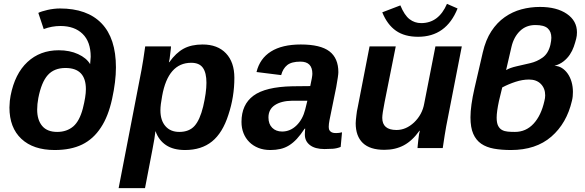

<svg xmlns="http://www.w3.org/2000/svg" viewBox="-20 -769 3040 997"><path d="M451 -474Q451 -552 409 -593Q367 -634 294 -634Q249 -634 207 -618L179 -702Q186 -706 199 -710Q212 -714 227 -717.5Q242 -721 259 -723Q276 -725 291 -725Q433 -725 507.5 -647.5Q582 -570 582 -419Q582 -346 562 -255Q542 -164 504 -107Q465 -47 406.5 -18.5Q348 10 264 10Q153 10 91 -48Q29 -106 29 -211Q30 -249 35 -272Q57 -386 122.5 -447Q188 -508 285 -508Q342 -508 385.5 -488Q429 -468 448 -436ZM277 -84Q327 -84 361 -113Q393 -141 410 -205Q426 -268 426 -306Q426 -416 320 -416Q261 -416 228 -379Q195 -342 179 -260Q173 -228 173 -200Q173 -146 199 -115Q225 -84 277 -84Z M973 -443Q853 -443 822 -271Q813 -224 813 -196Q813 -144 839 -114Q865 -84 911 -84Q962 -84 990 -115Q1018 -146 1035 -216Q1052 -289 1052 -339Q1052 -391 1033.5 -417Q1015 -443 973 -443ZM859 -446Q894 -495 934 -516.5Q974 -538 1032 -538Q1110 -538 1153.5 -492Q1197 -446 1197 -365Q1197 -266 1166 -173Q1136 -79 1081 -34.5Q1026 10 941 10Q880 10 842 -15.5Q804 -41 788 -87H787Q784 -56 772 5L733 208H596L715 -407L724 -460L734 -528H868Q868 -524 867 -515Q866 -506 864 -490Q861 -458 857 -446Z M1665 5Q1616 5 1589.5 -15.5Q1563 -36 1563 -70Q1563 -79 1563.5 -86.5Q1564 -94 1565 -101H1562Q1541 -69 1521.5 -48Q1502 -27 1481 -14Q1460 -1 1436 4.5Q1412 10 1384 10Q1349 10 1321.5 -1Q1294 -12 1274.5 -31.5Q1255 -51 1244.5 -77.5Q1234 -104 1234 -136Q1234 -226 1296 -272Q1358 -318 1498 -321L1591 -322Q1602 -371 1602 -386Q1602 -449 1540 -449Q1494 -449 1471.5 -431Q1449 -413 1440 -379L1312 -395Q1329 -465 1387 -501.5Q1445 -538 1542 -538Q1644 -538 1690.5 -502.5Q1737 -467 1737 -394Q1737 -378 1726 -317L1691 -145Q1687 -125 1687 -110Q1687 -98 1691.5 -91.5Q1696 -85 1702.5 -82Q1709 -79 1715.5 -78.5Q1722 -78 1726 -78Q1741 -78 1756 -82L1749 -6Q1729 2 1708 3.5Q1687 5 1665 5ZM1576 -246H1497Q1440 -245 1407 -223Q1374 -201 1374 -159Q1374 -125 1393.5 -105.5Q1413 -86 1445 -86Q1487 -86 1519.5 -117.5Q1552 -149 1565 -201Z M2035 -528 1977 -238Q1965 -178 1965 -157Q1965 -94 2039 -94Q2088 -94 2130 -133Q2173 -174 2183 -232L2241 -528H2378L2297 -113Q2290 -75 2279 0H2148Q2148 -2 2149 -12Q2150 -22 2152 -41Q2154 -60 2156 -72Q2158 -84 2160 -90H2158Q2121 -38 2077 -14.5Q2033 9 1976 9Q1901 9 1864 -26.5Q1827 -62 1827 -129Q1827 -135 1828 -146Q1829 -157 1830.5 -169Q1832 -181 1833.5 -192Q1835 -203 1837 -209L1899 -528ZM2151 -578Q2081 -578 2036 -609.5Q1991 -641 1965 -705L2059 -741Q2080 -690 2106.5 -669.5Q2133 -649 2167 -649Q2258 -649 2301 -749L2356 -725Q2297 -578 2151 -578Z M2972 -568Q2967 -548 2959.5 -526.5Q2952 -505 2939 -485.5Q2926 -466 2906.5 -450.5Q2887 -435 2859 -427Q2880 -427 2897.5 -416Q2915 -405 2928 -386.5Q2941 -368 2948 -343.5Q2955 -319 2955 -292Q2955 -281 2954 -269.5Q2953 -258 2950 -246Q2923 -129 2843 -59.5Q2763 10 2633 10Q2584 10 2545 3Q2506 -4 2479 -22.5Q2452 -41 2437.5 -74Q2423 -107 2423 -160Q2423 -219 2444 -311L2487 -497Q2502 -562 2531.5 -607Q2561 -652 2601 -680Q2641 -708 2687.5 -720.5Q2734 -733 2784 -733Q2871 -733 2923.5 -697Q2976 -661 2976 -601Q2976 -583 2972 -568ZM2571 -245Q2559 -189 2559 -158Q2559 -131 2566.5 -116Q2574 -101 2587 -94Q2600 -87 2617 -85.5Q2634 -84 2654 -84Q2711 -84 2750.5 -126.5Q2790 -169 2807 -245Q2809 -253 2810 -260Q2811 -267 2811 -274Q2811 -310 2788.5 -333Q2766 -356 2727 -356Q2693 -356 2656.5 -344Q2620 -332 2588 -315ZM2608 -405Q2628 -417 2663.5 -425Q2699 -433 2733 -441Q2768 -449 2797.5 -470Q2827 -491 2838 -536Q2843 -559 2843 -573Q2843 -605 2824 -622Q2805 -639 2760 -639Q2712 -639 2680 -608Q2648 -577 2636 -526Z"/></svg>

Font: Libra Sans Modern
Style: Bold Italic
Weight: 700
Italic angle: -12°
Foundry: Stefan Peev, Context Ltd
Version: Version 1.000